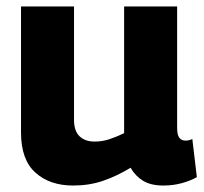

<svg xmlns="http://www.w3.org/2000/svg" viewBox="-20 -564 631 594"><path d="M206 10Q134 10 89.5 -30Q45 -70 45 -154V-544H209V-193Q209 -159 226 -142.5Q243 -126 273 -126Q296 -126 317.5 -133Q339 -140 364 -152V-544H528V-169Q528 -146 535 -137.5Q542 -129 554 -129Q565 -129 575 -134L589 -16Q570 -5 543 2.5Q516 10 485 10Q447 10 423 -4.5Q399 -19 384 -45Q341 -19 298.5 -4.5Q256 10 206 10Z"/></svg>

Font: Georama
Style: Bold
Weight: 700
Designer: Jean-Baptiste Levee
Foundry: Production Type
Version: Version 1.000